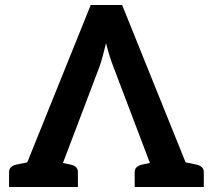

<svg xmlns="http://www.w3.org/2000/svg" viewBox="-20 -744 841 764"><path d="M466 -724 758 0H647Q629 0 617.5 -8.5Q606 -17 601 -31L434 -471Q425 -493 417 -518.5Q409 -544 402 -572Q395 -544 388 -518Q381 -492 373 -471L206 -31Q202 -20 190 -10Q178 0 161 0H49L341 -724ZM658 -32V0H584V-32ZM210 -32V0H136V-32ZM691 0 704 -101 762 -89Q775 -86 783 -79Q791 -72 791 -58V0ZM516 0V-58Q516 -72 524 -79Q532 -86 545 -89L603 -101L615 0ZM191 0 204 -101 261 -89Q275 -86 282.5 -79Q290 -72 290 -58V0ZM16 0V-58Q16 -72 24 -79Q32 -86 45 -89L103 -101L115 0Z"/></svg>

Font: Aleo
Style: Bold
Weight: 700
Designer: Alessio Laiso
Foundry: Alessio Laiso
Version: Version 2.001;gftools[0.9.29]